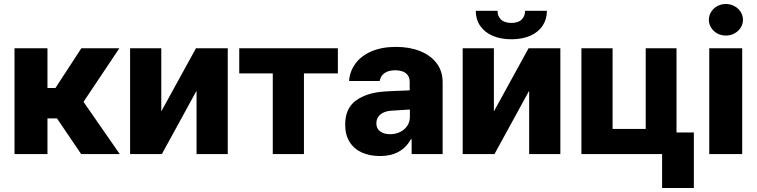

<svg xmlns="http://www.w3.org/2000/svg" viewBox="-20 -772 3791 962"><path d="M52.7 -530.3H217.8V-331.1H257.8L387.7 -530.3H578.1L398.4 -261.7L580.1 0H386.7L265.6 -178.7H217.8V0H52.7Z M961.9 -530.3H1121.1V0H964.8V-317.4L791 0H631.8V-530.3H788.1V-213.9Z M1178.7 -530.3H1672.9V-404.3H1502.9V0H1346.7V-404.3H1178.7Z M1905.8 -313.5Q1949.7 -316.4 2013.2 -318.4Q2021 -319.3 2032.7 -319.3V-362.3Q2032.7 -390.1 2013.7 -405Q1994.6 -419.9 1960.4 -419.9Q1927.2 -419.9 1907.2 -406.2Q1887.2 -392.6 1882.3 -366.2H1729Q1732.4 -414.1 1760.5 -452.9Q1788.6 -491.7 1840.6 -514.4Q1892.6 -537.1 1964.4 -537.1Q2030.8 -537.1 2083.7 -516.4Q2136.7 -495.6 2167.2 -455.8Q2197.8 -416 2197.8 -360.4V0H2042.5V-74.2H2038.6Q2016.1 -33.2 1977.5 -11.7Q1939 9.8 1884.3 9.8Q1832.5 9.8 1793.2 -7.8Q1753.9 -25.4 1731.7 -60.8Q1709.5 -96.2 1709.5 -147.5Q1709.5 -229.5 1763.7 -268.6Q1817.9 -307.6 1905.8 -313.5ZM1934.1 -99.6Q1961.9 -99.6 1984.9 -110.8Q2007.8 -122.1 2021 -142.3Q2034.2 -162.6 2033.7 -188.5V-222.7H2023.9L1933.1 -216.8Q1901.9 -212.9 1883.8 -196.5Q1865.7 -180.2 1865.7 -154.3Q1865.7 -127.9 1884.5 -113.8Q1903.3 -99.6 1934.1 -99.6Z M2628.4 -530.3H2787.6V0H2631.3V-317.4L2457.5 0H2298.3V-530.3H2454.6V-213.9ZM2542.5 -575.2Q2488.3 -575.2 2448 -592.8Q2407.7 -610.4 2385.7 -642.8Q2363.8 -675.3 2363.8 -717.8H2473.1Q2472.2 -692.4 2489.5 -674.8Q2506.8 -657.2 2542.5 -657.2Q2577.1 -657.2 2594 -674.3Q2610.8 -691.4 2610.8 -717.8H2720.2Q2720.2 -675.3 2698.5 -642.8Q2676.8 -610.4 2636.5 -592.8Q2596.2 -575.2 2542.5 -575.2Z M3369.6 -108.4H3456.5V169.9H3297.4V0H2893.1V-530.3H3049.3V-126H3215.3V-530.3H3369.6Z M3533.7 -530.3H3698.7V0H3533.7ZM3531.7 -672.9Q3531.7 -694.3 3543.2 -712.6Q3554.7 -731 3574.2 -741.5Q3593.8 -752 3616.7 -752Q3639.6 -752 3659.4 -741.5Q3679.2 -731 3690.9 -712.6Q3702.6 -694.3 3702.6 -672.9Q3702.6 -651.4 3690.9 -633.1Q3679.2 -614.7 3659.4 -604.2Q3639.6 -593.8 3616.7 -593.8Q3593.8 -593.8 3574.2 -604.2Q3554.7 -614.7 3543.2 -633.1Q3531.7 -651.4 3531.7 -672.9Z"/></svg>

Font: Pretendard JP ExtraBold
Style: Regular
Weight: 800
Designer: Base glyphs from Inter by Rasmus Andersson; Hangeul glyphs from Noto Sans CJK(Source Han Sans) by Jang Soo-young and Kan
Foundry: Kil Hyung-jin
Version: Version 1.309